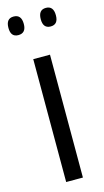

<svg xmlns="http://www.w3.org/2000/svg" viewBox="-140 -770 438 809"><g transform="rotate(-15 79.5 -365.5)"><path d="M43 0V-536H116V0ZM150 -650Q117 -650 117 -690Q117 -731 150 -731Q183 -731 183 -690Q183 -650 150 -650ZM9 -650Q-24 -650 -24 -690Q-24 -731 9 -731Q43 -731 43 -690Q43 -650 9 -650Z"/></g></svg>

Font: Georama Condensed
Style: Regular
Weight: 400
Width: 3
Designer: Jean-Baptiste Levee
Foundry: Production Type
Version: Version 1.000